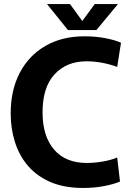

<svg xmlns="http://www.w3.org/2000/svg" viewBox="-20 -920 649 952"><path d="M392 12Q298 12 230 -17.5Q162 -47 118.5 -98Q75 -149 54 -216Q33 -283 33 -357Q33 -473 78 -559Q123 -645 205.5 -692.5Q288 -740 399 -740Q455 -740 503.5 -730.5Q552 -721 580 -708L561 -588Q530 -600 490.5 -608Q451 -616 408 -616Q311 -616 251 -552Q191 -488 191 -363Q191 -245 248 -178.5Q305 -112 410 -112Q448 -112 489 -119Q530 -126 561 -139L575 -20Q546 -7 497 2.5Q448 12 392 12ZM317 -771 213 -900H327L388 -816L450 -900H565L458 -771Z"/></svg>

Font: Murecho SemiBold
Style: Regular
Weight: 600
Designer: Neil Summerour
Foundry: Positype
Version: Version 1.010; ttfautohint (v1.8.3)